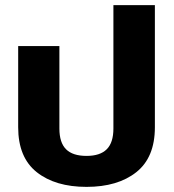

<svg xmlns="http://www.w3.org/2000/svg" viewBox="-20 -720 679 750"><path d="M318 10Q196 10 123.5 -47.5Q51 -105 51 -223V-540H212V-218Q212 -163 238 -137Q264 -111 318 -111Q371 -111 397 -137Q423 -163 423 -218V-700H585V-223Q585 -105 512.5 -47.5Q440 10 318 10Z"/></svg>

Font: Kanit SemiBold
Style: Regular
Weight: 600
Designer: Katatrad Team
Foundry: CadsonDemak
Version: Version 2.000; ttfautohint (v1.8.3)